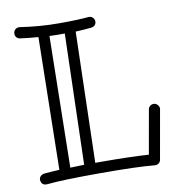

<svg xmlns="http://www.w3.org/2000/svg" viewBox="-82 -800 819 882"><g transform="rotate(-10 327.5 -359.5)"><path d="M267.1 -661.1Q267.1 -661.1 231.4 -661.1Q214.4 -661.1 195.8 -662.1L185.1 -49.8Q200.7 -50.8 217 -50.8Q233.4 -50.8 250 -51.8ZM638.2 -246.1 597.2 -14.2Q595.7 -4.4 588.4 1.2Q581.1 6.8 571.8 6.8H568.8Q488.8 -1 315.9 -1Q142.1 -1 65.9 6.8H64Q41 6.8 38.1 -18.1Q38.1 -27.8 44.7 -35.2Q51.3 -42.5 63.2 -43.9Q75.2 -45.4 93.5 -46.4Q111.8 -47.4 133.8 -48.8L145 -666Q103 -668.9 60.1 -674.8Q50.3 -676.3 44.2 -683.6Q38.1 -690.9 38.8 -701.9Q39.6 -712.9 46.9 -719.5Q54.2 -726.1 64 -726.1H66.9Q159.7 -711.9 249 -711.9Q338.4 -711.9 387.2 -716.8H389.2Q400.4 -716.8 407.7 -709.2Q415 -701.7 415 -691.4Q415 -681.2 408.2 -674.1Q401.4 -667 387.2 -666Q357.9 -663.1 317.9 -661.1L301.8 -51.8H315.9Q464.8 -51.8 550.8 -45.9L586.9 -250Q588.4 -259.8 595.7 -265.9Q603 -272 612.8 -272Q622.6 -272 630.4 -263.9Q638.2 -255.9 638.2 -246.1Z"/></g></svg>

Font: Ribeye Marrow
Style: Regular
Weight: 400
Designer: Astigmatic (AOETI)
Foundry: Astigmatic (AOETI)
Version: Version 1.000